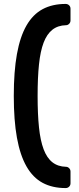

<svg xmlns="http://www.w3.org/2000/svg" viewBox="-20 -796 401 975"><path d="M313 159Q246 159 196.5 132.5Q147 106 114.5 49Q82 -8 66 -96.5Q50 -185 50 -309Q50 -433 66 -521.5Q82 -610 114.5 -666.5Q147 -723 196.5 -749.5Q246 -776 313 -776Q324 -776 331 -769Q338 -762 338 -752V-692Q338 -682 331 -675Q324 -668 315 -668Q274 -667 246 -645Q218 -623 201.5 -579.5Q185 -536 178 -469Q171 -402 171 -309Q171 -216 178 -149Q185 -82 201.5 -38Q218 6 246 28Q274 50 315 51Q324 51 331 58Q338 65 338 75V135Q338 145 331 152Q324 159 313 159Z"/></svg>

Font: Fz Rubik Med
Style: Regular
Weight: 500
Designer: Hubert and Fischer
Foundry: Hubert and Fischer
Version: Vit hóa bi FontZin.com